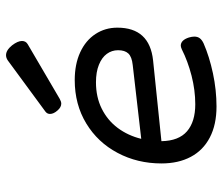

<svg xmlns="http://www.w3.org/2000/svg" viewBox="-71 -660 742 640"><g transform="rotate(-90 300.0 -340.0)"><path d="M274.4 -506.8Q262.7 -506.8 252 -519Q240.2 -532.2 240.2 -544.4Q240.2 -553.7 248 -559.6L418 -684.6Q426.8 -690.9 436 -690.9Q452.6 -690.9 468.8 -670.9Q483.4 -651.9 483.4 -637.7Q483.4 -625 472.7 -618.7L290 -511.7Q281.2 -506.8 274.4 -506.8ZM467.8 -108.4Q486.3 -108.4 495.1 -81.1Q498 -70.8 498 -63.5Q498 -52.2 492.4 -44.9Q486.8 -37.6 475.1 -32.2Q431.6 -13.2 375.7 -1.2Q319.8 10.7 265.1 10.7Q204.6 10.7 161.9 -11.5Q119.1 -33.7 97.2 -75Q75.2 -116.2 75.2 -172.9Q75.2 -252.9 110.4 -319.1Q145.5 -385.3 208.7 -423.6Q272 -461.9 353 -461.9Q406.2 -461.9 445.8 -443.6Q485.4 -425.3 506.6 -392.8Q527.8 -360.4 527.8 -319.8Q527.8 -212.4 418.5 -200.7L149.4 -172.9Q150.4 -115.2 182.4 -87.6Q214.4 -60.1 272.5 -60.1Q319.3 -60.1 367.7 -72.5Q416 -85 455.6 -105Q463.4 -108.4 467.8 -108.4ZM157.2 -240.2 403.3 -268.6Q430.7 -271.5 441.7 -283.2Q452.6 -294.9 452.6 -317.4Q452.6 -338.4 440.4 -355Q428.2 -371.6 404.1 -381.3Q379.9 -391.1 345.7 -391.1Q296.4 -391.1 257.6 -371.8Q218.8 -352.5 193.4 -318.4Q168 -284.2 157.2 -240.2Z"/></g></svg>

Font: Courier Prime Sans
Style: Italic
Weight: 400
Italic angle: -10°
Designer: Alan Dague-Greene
Foundry: Quote-Unquote Apps
Version: Version 3.020